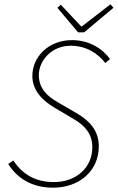

<svg xmlns="http://www.w3.org/2000/svg" viewBox="-20 -858 546 890"><path d="M226 12C346 12 438 -64 438 -180C438 -252 396 -298 334 -334L248 -384C202 -410 160 -446 160 -510C160 -576 218 -646 308 -646C380 -646 434 -610 468 -566L490 -584C456 -632 394 -672 314 -672C204 -672 130 -594 130 -506C130 -436 180 -390 234 -358L322 -306C374 -276 408 -236 408 -176C408 -78 330 -14 230 -14C144 -14 84 -50 42 -114L18 -98C62 -28 132 12 226 12ZM342 -708H370L506 -822L492 -838L360 -736H356L262 -836L246 -822Z"/></svg>

Font: Source Sans Pro ExtraLight
Style: Italic
Weight: 200
Italic angle: -11°
Designer: Paul D. Hunt
Foundry: Adobe Systems Incorporated
Version: Version 3.006;hotconv 1.0.111;makeotfexe 2.5.65597